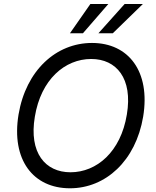

<svg xmlns="http://www.w3.org/2000/svg" viewBox="-20 -958 801 987"><path d="M339.5 -786.9H406.2L536.9 -937.5H444.6ZM485.8 -786.9H559.7L714.5 -937.5H620.7ZM715.9 -358C754.3 -590.9 640.6 -737.2 453.1 -737.2C268.5 -737.2 113.6 -596.6 75.3 -369.3C36.9 -136.4 150.6 9.9 339.5 9.9C522.7 9.9 677.6 -130.7 715.9 -358ZM632.1 -369.3C600.9 -177.6 477.3 -72.4 342.3 -72.4C213.1 -72.4 127.8 -171.9 159.1 -358C190.3 -549.7 313.9 -654.8 448.9 -654.8C578.1 -654.8 663.4 -555.4 632.1 -369.3Z"/></svg>

Font: TID UI
Style: Italic
Weight: 400
Italic angle: -9.39999°
Designer: The TID Project Authors
Foundry: Bakken & Bæck
Version: Version 1.001;hotconv 1.0.109;makeotfexe 2.5.65596